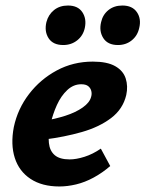

<svg xmlns="http://www.w3.org/2000/svg" viewBox="-20 -661 527 695"><path d="M195 14Q132 14 90.5 -13.5Q49 -41 33.5 -89.5Q18 -138 30 -201Q44 -267 85 -320.5Q126 -374 185.5 -406Q245 -438 316 -438Q368 -438 397 -421.5Q426 -405 435 -377Q444 -349 437 -317Q425 -266 382 -233.5Q339 -201 276 -183Q213 -165 141 -156L136 -223Q179 -230 216.5 -242Q254 -254 279.5 -272Q305 -290 310 -311Q313 -321 310.5 -331.5Q308 -342 299.5 -349Q291 -356 274 -356Q246 -356 223.5 -335Q201 -314 186 -281Q171 -248 162 -209Q154 -172 157 -143.5Q160 -115 178 -99.5Q196 -84 232 -84Q256 -84 286 -93.5Q316 -103 345 -123L379 -60Q350 -35 318.5 -18Q287 -1 255.5 6.5Q224 14 195 14ZM209 -498Q172 -498 156 -522.5Q140 -547 148 -581Q155 -608 175.5 -624.5Q196 -641 226 -641Q262 -641 278 -617Q294 -593 287 -560Q281 -532 259.5 -515Q238 -498 209 -498ZM407 -498Q370 -498 354 -523Q338 -548 346 -581Q352 -608 372.5 -624.5Q393 -641 423 -641Q459 -641 475.5 -617Q492 -593 484 -560Q478 -532 457 -515Q436 -498 407 -498Z"/></svg>

Font: Ysabeau Infant ExtraBold
Style: Italic
Weight: 800
Italic angle: -12°
Designer: Christian Thalmann (Catharsis Fonts)
Version: Version 2.001;gftools[0.9.30]; featfreeze: ss01,ss02,lnum